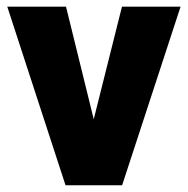

<svg xmlns="http://www.w3.org/2000/svg" viewBox="-20 -548 557 568"><path d="M175.3 -528.3 257.3 -195.3 340.8 -528.3H514.2L341.3 0H173.8L1.5 -528.3Z"/></svg>

Font: Vazirmatn UI Black
Style: Regular
Weight: 900
Designer: Saber Rastikerdar
Foundry: Saber Rastikerdar
Version: Version 33.003